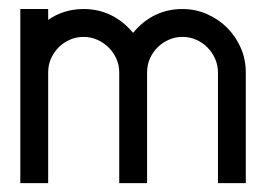

<svg xmlns="http://www.w3.org/2000/svg" viewBox="-20 -414 600 434"><path d="M168.9 -393.6Q235.4 -393.6 280.8 -339.8Q325.7 -393.6 392.6 -393.6Q421.9 -393.6 448 -382.1Q474.1 -370.6 493.4 -351.3Q512.7 -332 524.2 -305.9Q535.6 -279.8 535.6 -250.5V0H472.7V-250.5Q472.7 -266.6 466.3 -281Q460 -295.4 449.2 -306.4Q438.5 -317.4 423.8 -324Q409.2 -330.6 392.6 -330.6Q376 -330.6 361.6 -324.2Q347.2 -317.9 336.2 -306.9Q325.2 -295.9 318.8 -281.5Q312.5 -267.1 312.5 -250.5V0H249.5V-250.5Q249.5 -266.6 243.2 -281Q236.8 -295.4 225.8 -306.4Q214.8 -317.4 200.2 -324Q185.5 -330.6 168.9 -330.6Q152.3 -330.6 137.9 -324.2Q123.5 -317.9 112.5 -306.9Q101.6 -295.9 95.2 -281.5Q88.9 -267.1 88.9 -250.5V0H25.9V-393.6H88.9V-369.1Q124.5 -393.6 168.9 -393.6Z"/></svg>

Font: Fibel Sued LRS
Style: Regular
Weight: 400
Designer: Peter Wiegel
Foundry: Peter Wiegel
Version: Version 000.000